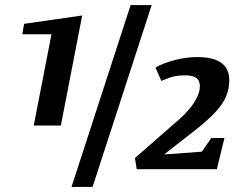

<svg xmlns="http://www.w3.org/2000/svg" viewBox="-20 -667 971 757"><path d="M262 70 495 -647H578L345 70ZM113 -172 183 -532H68L75 -573L304 -606L220 -172ZM519 0 512 -44 686 -196Q707 -214 725.5 -236Q744 -258 756 -281.5Q768 -305 768 -327Q768 -349 754.5 -359.5Q741 -370 709 -370Q686 -370 667 -366Q648 -362 616 -348L593 -401Q623 -418 668.5 -430Q714 -442 757 -442Q803 -442 830.5 -431Q858 -420 871 -400Q884 -380 884 -351Q884 -319 872.5 -289.5Q861 -260 832 -228Q803 -196 750 -154L627 -58L776 -69L813 -123H865L835 0Z"/></svg>

Font: Manuale
Style: Bold Italic
Weight: 700
Italic angle: -11°
Version: Version 1.002